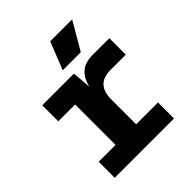

<svg xmlns="http://www.w3.org/2000/svg" viewBox="-204 -877 1008 1008"><g transform="rotate(-45 300.0 -373.0)"><path d="M66 0V-119H191V-419H66V-538H301L310 -433Q322 -484 353 -511Q384 -538 440 -538H564V-416H453Q397 -416 370.5 -388Q344 -360 344 -304V-119H506V0ZM272 -592 333 -746H496L406 -592Z"/></g></svg>

Font: Geist Mono ExtraBold
Style: Regular
Weight: 800
Monospace: yes
Designer: Basement.studio, Andrés Briganti, Mateo Zaragoza
Foundry: Basement.studio, Vercel, Andrés Briganti, Guido Ferreyra, Mateo Zaragoza
Version: Version 1.500; ttfautohint (v1.8.4.7-5d5b)